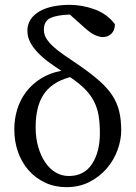

<svg xmlns="http://www.w3.org/2000/svg" viewBox="-20 -759 559 792"><path d="M39 -226Q39 -268 51 -307.5Q63 -347 87.5 -379.5Q112 -412 148.5 -435Q185 -458 233 -467Q205 -485 180 -503.5Q155 -522 135.5 -542.5Q116 -563 104.5 -585Q93 -607 93 -632Q93 -659 106.5 -679Q120 -699 143.5 -712.5Q167 -726 199 -732.5Q231 -739 267 -739Q320 -739 371.5 -720Q423 -701 454 -659Q454 -634 439.5 -620Q425 -606 404 -606Q392 -606 374.5 -613Q357 -620 332 -642L268 -699Q214 -697 187.5 -684.5Q161 -672 161 -636Q161 -617 171 -600.5Q181 -584 199.5 -567Q218 -550 245 -531.5Q272 -513 306 -490Q358 -454 391.5 -424Q425 -394 444.5 -363.5Q464 -333 472 -298.5Q480 -264 480 -221Q480 -182 465 -140.5Q450 -99 421 -65Q392 -31 350 -9Q308 13 254 13Q206 13 166.5 -5.5Q127 -24 98.5 -56Q70 -88 54.5 -131.5Q39 -175 39 -226ZM264 -33Q327 -33 359.5 -82.5Q392 -132 392 -210Q392 -252 386.5 -283.5Q381 -315 367 -342Q353 -369 329.5 -392.5Q306 -416 269 -441Q229 -430 202 -411.5Q175 -393 158.5 -367Q142 -341 134.5 -307.5Q127 -274 127 -234Q127 -190 137.5 -153.5Q148 -117 166 -90Q184 -63 209 -48Q234 -33 264 -33Z"/></svg>

Font: Source Serif Pro
Style: Regular
Weight: 400
Designer: Frank Grießhammer
Foundry: Adobe Systems Incorporated
Version: Version 2.000;PS 1.000;hotconv 16.6.51;makeotf.lib2.5.65220